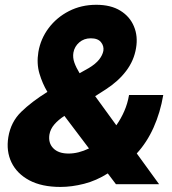

<svg xmlns="http://www.w3.org/2000/svg" viewBox="-20 -757 706 789"><path d="M228.5 11.2Q151.4 11.2 100.3 -16.1Q49.3 -43.5 27.1 -89.8Q4.9 -136.2 14.2 -193.4Q24.4 -255.9 67.4 -297.6Q110.4 -339.4 174.8 -379.4Q154.3 -413.6 142.1 -454.6Q129.9 -495.6 137.7 -543.5Q147 -597.7 179.9 -641.6Q212.9 -685.5 263.4 -711.4Q314 -737.3 375.5 -737.3Q435.5 -737.3 474.6 -713.1Q513.7 -689 530.5 -648.4Q547.4 -607.9 539.1 -559.6Q530.8 -508.3 498.5 -465.6Q466.3 -422.9 414.6 -389.6L371.1 -361.8L458 -242.2Q477.1 -269 490.7 -300.3Q504.4 -331.5 510.3 -366.7H650.9Q638.7 -294.4 611.1 -232.9Q583.5 -171.4 542 -126.5L633.8 0H456.5L422.9 -44.4Q376 -14.6 325.4 -1.7Q274.9 11.2 228.5 11.2ZM345.7 -147 244.6 -280.8Q219.2 -264.2 203.1 -245.4Q187 -226.6 183.1 -204.1Q177.7 -169.4 199 -147.7Q220.2 -126 261.7 -126Q302.2 -126 345.7 -147ZM307.1 -456.1 345.2 -477.5Q373.5 -494.6 387.5 -512.5Q401.4 -530.3 404.8 -548.3Q407.7 -567.9 395 -583.7Q382.3 -599.6 353 -599.6Q325.2 -599.6 305.7 -582.8Q286.1 -565.9 281.7 -541Q278.3 -520.5 285.6 -499.8Q293 -479 307.1 -456.1Z"/></svg>

Font: Inter Display Extra Bold
Style: Italic
Weight: 800
Italic angle: -9.39999°
Designer: Rasmus Andersson
Foundry: rsms
Version: Version 4.000;git-4fc901f